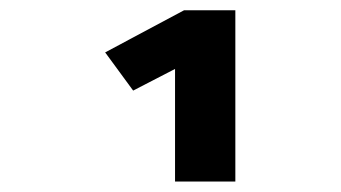

<svg xmlns="http://www.w3.org/2000/svg" viewBox="-20 -672 655 369"><path d="M316.4 -323.1V-539.5L235.9 -497.9L182.1 -571.3L333.8 -652.3H432.3V-323.1Z"/></svg>

Font: FiraCode Nerd Font Mono
Style: Bold
Weight: 700
Monospace: yes
Designer: Carrois Corporate, Edenspiekermann AG, Nikita Prokopov
Foundry: Carrois Corporate, Edenspiekermann AG, Nikita Prokopov
Version: Version 6.002;Nerd Fonts 3.3.0